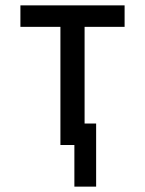

<svg xmlns="http://www.w3.org/2000/svg" viewBox="-20 -540 540 715"><path d="M257 155V0H205V-440H56V-520H444V-440H295V-80H338V155Z"/></svg>

Font: Iosevka SS18 Medium
Style: Regular
Weight: 500
Monospace: yes
Designer: Belleve Invis
Foundry: Belleve Invis
Version: Version 25.1.1; ttfautohint (v1.8.4)